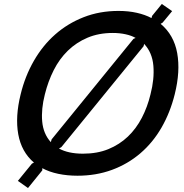

<svg xmlns="http://www.w3.org/2000/svg" viewBox="-20 -875 925 967"><path d="M860 -400Q837 -308 793.5 -232.5Q750 -157 687 -103Q624 -49 544 -19.5Q464 10 370 10Q319 10 273.5 0.5Q228 -9 193 -28V-17L121 72L70 36L141 -51L151 -56Q88 -110 72 -198.5Q56 -287 84 -400Q106 -491 150.5 -568.5Q195 -646 258 -701.5Q321 -757 401.5 -788.5Q482 -820 577 -820Q627 -820 669 -810.5Q711 -801 743 -784L746 -795L795 -855L847 -819L799 -761L789 -755Q856 -699 872.5 -607.5Q889 -516 860 -400ZM738 -400Q758 -477 752.5 -543.5Q747 -610 706 -654L703 -642L289 -134L277 -127Q324 -101 398 -101Q470 -101 526 -124Q582 -147 624 -187Q666 -227 694.5 -282Q723 -337 738 -400ZM663 -684Q642 -696 612 -702.5Q582 -709 548 -709Q477 -709 420.5 -685Q364 -661 321.5 -619.5Q279 -578 250.5 -521.5Q222 -465 206 -400Q187 -326 192.5 -263.5Q198 -201 236 -159L240 -173L652 -679Z"/></svg>

Font: TypoPRO Sinkin Sans
Style: 500 Medium Italic
Weight: 500
Italic angle: -112°
Designer: Keith Bates
Foundry: K-Type
Version: Sinkin Sans (version 1.0)  by Keith Bates   •   © 2014   www